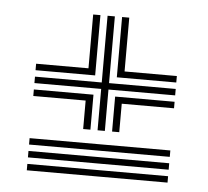

<svg xmlns="http://www.w3.org/2000/svg" viewBox="-40 -608 557 514"><g transform="rotate(5 239.0 -350.5)"><path d="M229.2 -258V-369.2H49.8V-386.5H229.2V-565.8H248.8V-386.5H428V-369.2H248.8V-258ZM49.8 -403.8V-421.2H190.5V-565.8H210V-403.8ZM268.2 -403.8V-565.8H287.5V-421.2H428V-403.8ZM190.5 -258V-334.5H49.8V-352H210V-258ZM268.2 -258V-352H428V-334.5H287.5V-258ZM49.8 -204V-221.2H428V-204ZM49.8 -169.5V-186.8H428V-169.5ZM49.8 -134.8V-152H428V-134.8Z"/></g></svg>

Font: Big Shoulders Inline Text SemiBold
Style: Regular
Weight: 600
Designer: Patric King
Foundry: XO Type Co
Version: Version 1.000